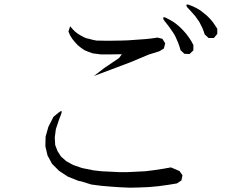

<svg xmlns="http://www.w3.org/2000/svg" viewBox="-20 -871 1040 878"><path d="M444.3 -87.9 484.4 -85.9 524.4 -84H565.4L604.5 -85.9L644.5 -87.9L683.6 -92.8L722.7 -98.6L761.7 -105.5L800.8 -88.9L814.5 -69.3L809.6 -45.9L789.1 -32.2L747.1 -25.4L704.1 -19.5L661.1 -15.6L618.2 -13.7L574.2 -12.7L530.3 -14.6L486.3 -17.6L441.4 -21.5L397.5 -27.3L353.5 -41L338.9 -43.9L290 -63.5L250 -89.8L217.8 -122.1L197.3 -160.2L187.5 -202.1L188.5 -246.1L201.2 -291L224.6 -336.9L247.1 -355.5Q269.5 -374 258.8 -346.7L250 -324.2L235.4 -280.3L230.5 -242.2L232.4 -208L243.2 -179.7L258.8 -155.3L283.2 -133.8L315.4 -116.2L355.5 -102.5L409.2 -91.8ZM794.9 -674.8 788.1 -690.4 781.2 -706.1 772.5 -720.7 752.9 -749 728.5 -780.3Q721.7 -797.9 738.3 -790L756.8 -780.3L773.4 -770.5L789.1 -758.8L803.7 -746.1L817.4 -732.4L831.1 -716.8L842.8 -701.2L854.5 -683.6L864.3 -665V-640.6L846.7 -624L823.2 -625L805.7 -641.6L800.8 -658.2ZM709 -636.7 659.2 -621.1 575.2 -585.9 409.2 -523.4 459 -561.5 524.4 -605.5 537.1 -623 474.6 -622.1H442.4L404.3 -627L384.8 -633.8L366.2 -641.6L350.6 -652.3L335 -665L322.3 -678.7L310.5 -693.4L300.8 -709L293 -726.6L300.8 -751L312.5 -737.3L323.2 -726.6L335.9 -716.8L348.6 -709L361.3 -702.1L374 -696.3L387.7 -693.4L401.4 -689.5L420.9 -685.5L474.6 -684.6L534.2 -685.5L564.5 -686.5L592.8 -688.5L647.5 -692.4L673.8 -695.3L700.2 -699.2L722.7 -693.4L735.4 -672.9L729.5 -649.4ZM905.3 -743.2 891.6 -770.5 873 -796.9 850.6 -822.3 835 -838.9Q827.1 -855.5 844.7 -848.6L862.3 -841.8L879.9 -833L896.5 -823.2L911.1 -811.5L925.8 -799.8L939.5 -786.1L952.1 -771.5L962.9 -755.9L973.6 -739.3V-715.8L958 -697.3H933.6L916 -713.9L911.1 -728.5Z"/></svg>

Font: B2 Hana
Style: Regular
Weight: 500
Version: 2020-08-05; (max)